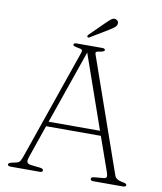

<svg xmlns="http://www.w3.org/2000/svg" viewBox="-93 -937 852 1012"><g transform="rotate(10 333.0 -431.5)"><path d="M204.5 -10Q204.5 0 189 0H33.5Q17.5 0 17.5 -10Q17.5 -17.5 35 -21.5L59.5 -27Q73 -30 78.5 -38.2Q84 -46.5 91.5 -67.5L295.5 -655.5Q299.5 -667.5 295.5 -671.8Q291.5 -676 275 -678.5Q247.5 -682.5 247.5 -690.5Q247.5 -700 263.5 -700H400.5Q416 -700 416 -691Q416 -682.5 389 -678.5Q375 -676.5 371.5 -673Q368 -669.5 371.5 -660L585 -50Q592.5 -27.5 629.5 -22Q641.5 -20 646 -17.2Q650.5 -14.5 650.5 -10Q650.5 0 634.5 0H476Q460.5 0 460.5 -10Q460.5 -20 478 -21.5L527.5 -26Q540 -27 542 -34.8Q544 -42.5 538 -59.5L473.5 -242.5H180.5L120.5 -68.5Q113 -48 116.8 -38.5Q120.5 -29 138.5 -27L187.5 -21.5Q204.5 -19.5 204.5 -10ZM189.5 -268H464.5L326.5 -662.5ZM396 -834.5Q411.5 -849.5 422.2 -857.5Q433 -865.5 445 -861.5Q454 -858 457.5 -850.5Q461 -843 458 -835Q455 -825.5 445.5 -818.2Q436 -811 424 -803.5L324 -743Q317.5 -739 313.5 -744Q310.5 -746.5 312.2 -749.8Q314 -753 316.5 -756Z"/></g></svg>

Font: Fraunces 9pt S050 Thin
Style: Regular
Weight: 100
Version: Version 1.000; ttfautohint (v1.8.3)